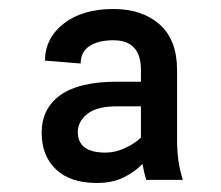

<svg xmlns="http://www.w3.org/2000/svg" viewBox="-20 -741 487 423"><path d="M302.2 -344.7Q296.9 -361.8 293.9 -379.9Q278.3 -363.3 253.4 -350.6Q228.5 -337.9 193.4 -337.9Q134.8 -337.9 103.3 -367.9Q71.8 -397.9 71.8 -448.2Q71.8 -502 113 -531.5Q154.3 -561 237.3 -561H290.5V-586.9Q290.5 -652.3 230 -652.3Q196.3 -652.3 177 -639.4Q157.7 -626.5 157.7 -601.1L79.1 -607.4Q79.1 -656.7 120.4 -689Q161.6 -721.2 230 -721.2Q293 -721.2 331.5 -687.3Q370.1 -653.3 370.1 -586.4V-433.1Q370.1 -409.2 373 -387.7Q376 -366.2 382.8 -344.7ZM212.4 -404.8Q233.9 -404.8 255.6 -414.8Q277.3 -424.8 290.5 -438V-506.8H237.8Q193.4 -506.8 172.4 -490Q151.4 -473.1 151.4 -450.2Q151.4 -404.8 212.4 -404.8Z"/></svg>

Font: Vazirmatn UI FD
Style: Regular
Weight: 400
Designer: Saber Rastikerdar
Foundry: Saber Rastikerdar
Version: Version 33.003